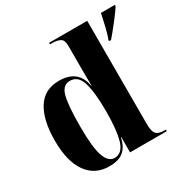

<svg xmlns="http://www.w3.org/2000/svg" viewBox="-172 -914 1057 1078"><g transform="rotate(-30 356.5 -375.0)"><path d="M234 10Q299 10 330 -19Q361 -48 371 -100H373V0H611V-10H601Q564 -10 549 -26Q534 -42 534 -92V-760H287V-750H304Q332 -750 352 -740Q372 -730 372 -692V-587Q372 -561 372 -516Q372 -471 373 -433H371Q351 -548 227 -548Q133 -548 86.5 -474Q40 -400 40 -267Q40 -133 91 -61.5Q142 10 234 10ZM284 -16Q244 -15 223.5 -71.5Q203 -128 203 -265Q203 -399 218 -458Q233 -517 280 -517Q334 -517 353 -452.5Q372 -388 372 -266Q372 -146 353 -81.5Q334 -17 284 -16ZM583 -600H596Q624 -632 659.5 -677.5Q695 -723 713 -751V-760H623Q616 -725 604.5 -677.5Q593 -630 583 -606Z"/></g></svg>

Font: Noto Serif Display SemiCondensed Extra
Style: Regular
Weight: 800
Width: 4
Designer: Monotype Design Team
Foundry: Monotype Imaging Inc.
Version: Version 1.900